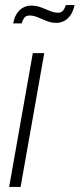

<svg xmlns="http://www.w3.org/2000/svg" viewBox="-20 -735 313 755"><path d="M16 0 109 -526H154L61 0ZM32 -643Q36 -665 45.5 -680.5Q55 -696 70 -704.5Q85 -713 102 -713Q123 -713 141.5 -706Q160 -699 176.5 -692Q193 -685 208 -685Q222 -685 228.5 -694Q235 -703 239 -715H273Q269 -694 259 -678Q249 -662 234 -653.5Q219 -645 202 -645Q182 -645 163.5 -652.5Q145 -660 128.5 -667Q112 -674 97 -674Q82 -674 75.5 -665Q69 -656 65 -643Z"/></svg>

Font: Archivo Condensed Thin
Style: Italic
Weight: 250
Width: 3
Italic angle: -10°
Designer: Hector Gatti
Foundry: Omnibus-Type
Version: Version 2.001